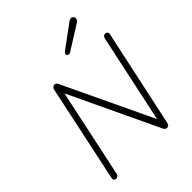

<svg xmlns="http://www.w3.org/2000/svg" viewBox="-244 -1036 1185 1185"><g transform="rotate(-45 348.5 -443.5)"><path d="M412.1 -743.2Q406.2 -743.2 402.1 -747.1Q397.9 -751 397.9 -756.8Q397.9 -766.6 410.2 -775.9L551.8 -879.9Q568.8 -893.1 579.1 -893.1Q587.9 -893.1 594 -886.2Q600.1 -879.4 600.1 -870.1Q600.1 -856 584 -846.2L432.1 -751Q421.9 -743.2 412.1 -743.2ZM58.1 -16.1 193.8 -654.8Q195.3 -663.6 202.1 -669.2Q209 -674.8 216.8 -674.8Q231 -674.8 236.8 -661.1L514.2 -76.2L638.2 -655.8Q642.6 -675.8 661.1 -675.8Q670.4 -675.8 675.5 -669.4Q680.7 -663.1 679.2 -653.8L542 -14.2Q537.6 5.9 520 5.9Q504.9 5.9 498 -9.8L222.2 -592.8L99.1 -14.2Q97.7 -5.4 90.8 0.2Q84 5.9 75.2 5.9Q66.4 5.9 61.5 -0.5Q56.6 -6.8 58.1 -16.1Z"/></g></svg>

Font: Comic Neue Light
Style: Italic
Weight: 300
Italic angle: -12°
Designer: Craig Rozynski
Foundry: Craig Rozynski
Version: Version 2.003;hotconv 1.0.109;makeotfexe 2.5.65596